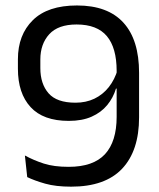

<svg xmlns="http://www.w3.org/2000/svg" viewBox="-20 -671 580 702"><path d="M261.5 -651Q374 -651 431.2 -588.2Q488.5 -525.5 488.5 -404.5V-242Q488.5 -120 426.5 -54.2Q364.5 11.5 240 11.5Q184 11.5 145.2 0.5Q106.5 -10.5 79.5 -23.5L71 -102.5Q103 -85 140 -73Q177 -61 231 -61Q321 -61 363.8 -107.2Q406.5 -153.5 406.5 -244V-412Q406.5 -496 370.8 -538.8Q335 -581.5 260 -581.5Q192.5 -581.5 160 -545.8Q127.5 -510 127.5 -453.5V-422Q127.5 -364.5 157.5 -330Q187.5 -295.5 256 -295.5Q294.5 -295.5 325.2 -310.2Q356 -325 377.8 -352.5Q399.5 -380 410.5 -417.5L418 -347H404Q394 -313.5 372 -286.8Q350 -260 315.2 -244.5Q280.5 -229 231.5 -229Q138 -229 91.8 -279.5Q45.5 -330 45.5 -419.5V-454.5Q45.5 -543.5 100 -597.2Q154.5 -651 261.5 -651Z"/></svg>

Font: Anek Gujarati Medium
Style: Regular
Weight: 400
Version: Version 1.003